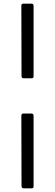

<svg xmlns="http://www.w3.org/2000/svg" viewBox="-20 -867 301 1052"><path d="M110 -438Q98 -438 98 -450L97 -835Q97 -847 108 -847H152Q164 -847 164 -835V-448Q164 -438 153 -438ZM110 165Q98 165 98 152L97 -232Q97 -245 108 -245H152Q164 -245 164 -232V154Q164 165 153 165Z"/></svg>

Font: Libre Franklin
Style: Regular
Weight: 400
Designer: Pablo Impallari, Rodrigo Fuenzalida
Foundry: Impallari Type
Version: Version 1.001; ttfautohint (v1.4.1)